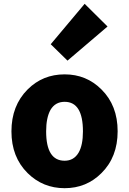

<svg xmlns="http://www.w3.org/2000/svg" viewBox="-20 -973 677 1007"><path d="M319 14Q205 14 125 -65Q40 -149 40 -284Q40 -419 125 -504Q204 -583 319 -583Q433 -583 512 -504Q597 -420 597 -284.5Q597 -149 512 -65Q433 14 319 14ZM319 -130Q367 -130 392 -172Q415 -211 415 -284Q415 -439 319 -439Q270 -439 245 -397Q222 -356 222 -284Q222 -130 319 -130ZM334 -655 246 -741 335 -847 424 -953 544 -834Z"/></svg>

Font: GenSekiGothic TW H
Style: Regular
Weight: 900
Version: Version 1.501;PS 1;hotconv 16.6.51;makeotf.lib2.5.65220